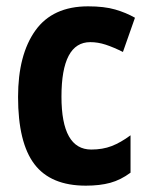

<svg xmlns="http://www.w3.org/2000/svg" viewBox="-20 -576 472 606"><path d="M251 10Q140 10 88.5 -58Q37 -126 37 -270Q37 -403 91.5 -479.5Q146 -556 258 -556Q309 -556 343.5 -546Q378 -536 406 -520L368 -412Q338 -427 313.5 -435Q289 -443 265 -443Q174 -443 174 -271Q174 -104 268 -104Q304 -104 332.5 -115Q361 -126 392 -149V-31Q361 -8 328 1Q295 10 251 10Z"/></svg>

Font: Noto Sans Gurmukhi UI Condensed
Style: Bold
Weight: 700
Width: 3
Designer: Jelle Bosma - Monotype Design Team
Foundry: Monotype Imaging Inc.
Version: Version 2.004; ttfautohint (v1.8.4.7-5d5b)